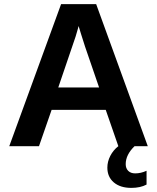

<svg xmlns="http://www.w3.org/2000/svg" viewBox="-20 -708 762 930"><path d="M371.1 -547.9 360.8 -582 357.9 -570.8 346.2 -530.8 262.2 -284.2H460L392.1 -481.9ZM616.2 202.1Q562.5 202.1 531.2 175.5Q500 148.9 500 104Q500 74.7 514.2 47.1Q528.3 19.5 553.2 0L492.2 -175.8H230L168.9 0H24.9L275.9 -688H445.8L695.8 0H631.8Q588.9 41.5 588.9 86.9Q588.9 107.4 601.1 119.6Q613.3 131.8 634.8 131.8Q662.6 131.8 689.9 119.1V186Q659.7 202.1 616.2 202.1Z"/></svg>

Font: Libra Sans Modern
Style: Bold
Weight: 700
Foundry: Stefan Peev, Context Ltd
Version: Version 1.000